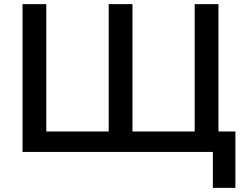

<svg xmlns="http://www.w3.org/2000/svg" viewBox="-20 -735 1200 929"><path d="M89 0V-715H204V-47L156 -99H538L506 -47V-715H621V-47L589 -99H970L922 -47V-715H1037V0ZM1010 174V-99H1119V174Z"/></svg>

Font: Wix Madefor Display SemiBold
Style: Regular
Weight: 600
Designer: Dalton Maag Ltd
Foundry: Dalton Maag Ltd
Version: Version 3.100